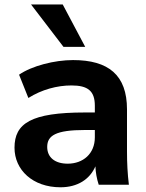

<svg xmlns="http://www.w3.org/2000/svg" viewBox="-20 -814 644 846"><path d="M246.6 11.2C322.3 11.2 376 -24.4 400.4 -81.1C401.4 -54.2 406.2 -26.9 415 0H547.9C542 -47.9 539.6 -97.2 539.6 -144.5V-332C539.6 -483.4 458 -549.3 301.8 -549.3C220.2 -549.3 120.6 -523.9 64 -484.9L105 -382.3C164.1 -419.4 231.4 -437.5 294.9 -437.5C366.7 -437.5 397.9 -413.6 397.9 -348.1V-318.4H354C116.7 -318.4 43.9 -270.5 43.9 -163.1C43.9 -65.4 124 11.2 246.6 11.2ZM355.5 -607.4 256.3 -794.4H116.7L259.8 -607.4ZM278.3 -92.8C221.2 -92.8 188 -121.1 188 -166.5C188 -216.3 224.6 -241.2 355 -241.2H397.9V-209C397.9 -136.2 345.7 -92.8 278.3 -92.8Z"/></svg>

Font: Winston
Style: Bold
Weight: 700
Designer: Vernon Adams, Kim Jin-seong, David Berlow, Cristiano Sobral
Foundry: The Winston Project Authors
Version: Version 3.004